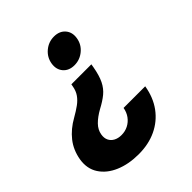

<svg xmlns="http://www.w3.org/2000/svg" viewBox="-228 -673 1002 1002"><g transform="rotate(-45 272.5 -172.0)"><path d="M372.6 -305.7 369.6 -287.6Q360.4 -234.9 344.5 -202.6Q328.6 -170.4 303 -149.4Q277.3 -128.4 239.3 -108.4Q201.7 -87.4 178.5 -63.7Q155.3 -40 150.4 -10.3Q146.5 12.7 154.5 30Q162.6 47.4 180.4 57.1Q198.2 66.9 223.1 66.9Q250 66.9 272.5 55.4Q294.9 43.9 310.3 23.2Q325.7 2.4 330.6 -25.9H490.2Q478.5 45.4 441.2 96.2Q403.8 147 346.4 174.1Q289.1 201.2 215.8 201.2Q142.1 201.2 85.2 177Q28.3 152.8 -0.7 108.2Q-29.8 63.5 -20 2.9Q-9.8 -56.2 24.2 -99.1Q58.1 -142.1 112.3 -172.4Q144 -190.4 166.7 -207Q189.5 -223.6 203.6 -243.9Q217.8 -264.2 222.7 -293L225.1 -305.7ZM336.9 -546.4Q377.4 -546.4 399.7 -520.5Q421.9 -494.6 415.5 -455.6Q409.2 -416 378.2 -390.1Q347.2 -364.3 307.1 -364.3Q267.1 -364.3 244.9 -390.1Q222.7 -416 229 -455.6Q235.4 -494.6 266.1 -520.5Q296.9 -546.4 336.9 -546.4Z"/></g></svg>

Font: Inter 24pt ExtraBold
Style: Italic
Weight: 800
Italic angle: -9.3988°
Designer: Rasmus Andersson
Foundry: rsms
Version: Version 4.001;git-66647c0bb